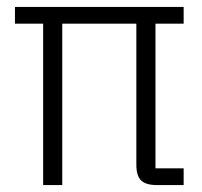

<svg xmlns="http://www.w3.org/2000/svg" viewBox="-20 -532 580 552"><path d="M427 -48H508V0H430Q399 0 385.5 -13.5Q372 -27 372 -58V-464H159V0H104V-464H23V-512H508V-464H427Z"/></svg>

Font: IBM Plex Sans Cond Light
Style: Regular
Weight: 300
Width: 3
Designer: Mike Abbink, Paul van der Laan, Pieter van Rosmalen
Foundry: Bold Monday
Version: Version 1.3